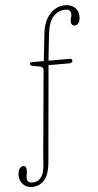

<svg xmlns="http://www.w3.org/2000/svg" viewBox="-106 -751 527 1033"><g transform="rotate(-5 158.0 -235.0)"><path d="M172.5 -433 171.5 -424H286.5Q299.5 -424 299.5 -413Q299.5 -400 279 -400H169.5L123.5 117Q117 188.5 90.5 216.8Q64 245 26.5 245Q-5.5 245 -24.2 225.2Q-43 205.5 -43 177.5Q-43 154 -34.2 141.5Q-25.5 129 -12.5 129Q4.5 129 3.5 154.5Q3 167 1.2 175.5Q-0.5 184 -1 192.5Q-2 221.5 30 221.5Q57.5 221.5 76 198.2Q94.5 175 96.5 113.5Q97.5 93 100 68.2Q102.5 43.5 104.5 19L140.5 -373.5Q142.5 -392.5 123 -396.5L83.5 -404Q70.5 -406.5 70.5 -415.5Q70.5 -424 81.5 -424H146L163 -578Q170 -638 204.2 -675.8Q238.5 -713.5 285.5 -713.5Q319.5 -713.5 339 -694.8Q358.5 -676 358.5 -646Q358.5 -624.5 350 -612.2Q341.5 -600 328.5 -600Q320 -600 314.2 -607Q308.5 -614 309 -625Q309 -634.5 312 -643Q315 -651.5 315.5 -659.5Q316.5 -689.5 286.5 -689.5Q248 -689.5 221.2 -661.2Q194.5 -633 187 -569Q183.5 -536 181 -513.8Q178.5 -491.5 176.5 -473Q174.5 -454.5 172.5 -433Z"/></g></svg>

Font: Fraunces 144pt SuperSoft Thin
Style: Regular
Weight: 100
Version: Version 1.000;[0bf87f6ff]